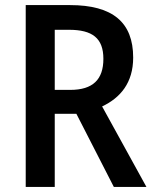

<svg xmlns="http://www.w3.org/2000/svg" viewBox="-20 -734 603 754"><path d="M255 -714H81V0H195V-287H280L427 0H555L381 -316C453 -350 503 -409 503 -508C503 -646 423 -714 255 -714ZM251 -617C343 -617 386 -584 386 -503C386 -422 345 -381 256 -381H195V-617Z"/></svg>

Font: Noto Sans UI SemiCondensed Medium
Style: Regular
Weight: 500
Width: 4
Designer: Monotype Design Team
Foundry: Monotype Imaging Inc.
Version: Version 1.901